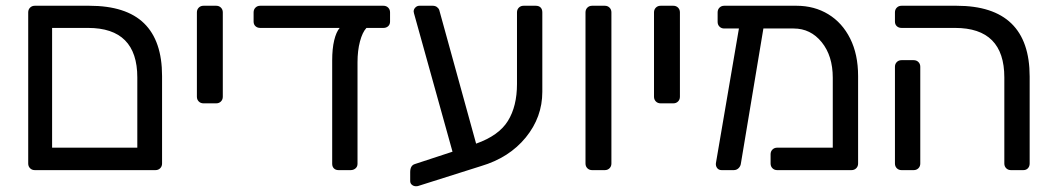

<svg xmlns="http://www.w3.org/2000/svg" viewBox="-20 -591 3669 667"><path d="M78 -23V-548Q78 -558 84.5 -564.5Q91 -571 101 -571H290Q418 -571 480.5 -510Q543 -449 543 -327V-23Q543 -13 536.5 -6.5Q530 0 520 0H101Q91 0 84.5 -6.5Q78 -13 78 -23ZM457 -78V-322Q457 -494 286 -494H161V-78Z M664 -255V-548Q664 -558 670.5 -564.5Q677 -571 687 -571H731Q741 -571 747.5 -564.5Q754 -558 754 -548V-255Q754 -245 747.5 -238.5Q741 -232 731 -232H687Q677 -232 670.5 -238.5Q664 -245 664 -255Z M1335 -548V-516Q1335 -506 1328.5 -500Q1322 -494 1312 -494H1253Q1239 -479 1230.5 -447Q1222 -415 1222 -375V-22Q1222 -12 1215 -6Q1208 0 1198 0H1156Q1146 0 1140 -6Q1134 -12 1134 -22V-381Q1134 -422 1141 -451Q1148 -480 1160 -494H884Q874 -494 867.5 -500Q861 -506 861 -516V-548Q861 -558 867.5 -564.5Q874 -571 884 -571H1312Q1322 -571 1328.5 -564.5Q1335 -558 1335 -548Z M1864 -548V-272Q1864 -184 1806.5 -113.5Q1749 -43 1651 -14L1433 55Q1430 56 1425 56Q1417 56 1411 51Q1405 46 1405 38V7Q1405 -16 1421 -21L1552 -64L1422 -531Q1417 -548 1417 -551Q1417 -559 1423 -565Q1429 -571 1437 -571H1483Q1492 -571 1498 -566.5Q1504 -562 1506 -556L1634 -92Q1713 -120 1744.5 -171Q1776 -222 1776 -299V-548Q1776 -558 1782.5 -564.5Q1789 -571 1799 -571H1841Q1852 -571 1858 -565Q1864 -559 1864 -548Z M2014 -23V-548Q2014 -558 2020.5 -564.5Q2027 -571 2037 -571H2081Q2091 -571 2097.5 -564.5Q2104 -558 2104 -548V-23Q2104 -13 2097.5 -6.5Q2091 0 2081 0H2037Q2027 0 2020.5 -6.5Q2014 -13 2014 -23Z M2252 -255V-548Q2252 -558 2258.5 -564.5Q2265 -571 2275 -571H2319Q2329 -571 2335.5 -564.5Q2342 -558 2342 -548V-255Q2342 -245 2335.5 -238.5Q2329 -232 2319 -232H2275Q2265 -232 2258.5 -238.5Q2252 -245 2252 -255Z M2961 -327V-23Q2961 -13 2954.5 -6.5Q2948 0 2938 0H2680Q2670 0 2663.5 -6.5Q2657 -13 2657 -23V-55Q2657 -65 2663.5 -71.5Q2670 -78 2680 -78H2873V-321Q2873 -397 2834.5 -444.5Q2796 -492 2737 -492H2632L2554 -24Q2553 -14 2546 -7Q2539 0 2529 0H2487Q2477 0 2471.5 -7Q2466 -14 2467 -24L2547 -492H2496Q2486 -492 2479.5 -498.5Q2473 -505 2473 -515V-548Q2473 -558 2479.5 -564.5Q2486 -571 2496 -571H2747Q2809 -571 2857.5 -541.5Q2906 -512 2933.5 -457Q2961 -402 2961 -327Z M3469 -23V-322Q3469 -494 3298 -494H3112Q3102 -494 3095.5 -500Q3089 -506 3089 -516V-548Q3089 -558 3095.5 -564.5Q3102 -571 3112 -571H3303Q3557 -571 3557 -325V-23Q3557 -13 3551 -6.5Q3545 0 3535 0H3492Q3482 0 3475.5 -6.5Q3469 -13 3469 -23ZM3089 -23V-359Q3089 -369 3095.5 -375.5Q3102 -382 3112 -382H3154Q3164 -382 3170.5 -375.5Q3177 -369 3177 -359V-23Q3177 -13 3170.5 -6.5Q3164 0 3154 0H3112Q3102 0 3095.5 -6.5Q3089 -13 3089 -23Z"/></svg>

Font: Contemporary
Style: Regular
Weight: 400
Designer: Victor Tran
Foundry: Victor Tran
Version: Version 1.100